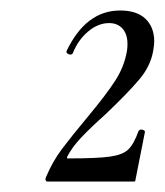

<svg xmlns="http://www.w3.org/2000/svg" viewBox="-20 -749 314 366"><path d="M68 -412Q80 -441 98.5 -465.5Q117 -490 147 -526Q182 -568 199.5 -595Q217 -622 222 -652Q223 -657 223 -665Q223 -684 213.5 -694.5Q204 -705 188 -705Q167 -705 148 -689Q129 -673 119 -648Q118 -645 114 -645Q111 -645 108.5 -647Q106 -649 107 -652Q144 -729 209 -729Q241 -729 257.5 -713Q274 -697 274 -670Q274 -664 272 -652Q267 -623 245.5 -597.5Q224 -572 181 -531Q153 -506 135 -487Q117 -468 108 -450Q107 -447 109 -447Q166 -447 190 -450.5Q214 -454 224.5 -464Q235 -474 244 -499Q246 -502 249 -502Q252 -502 254.5 -500.5Q257 -499 256 -496L238 -405Q238 -403 236 -403H70Q68 -403 67 -405.5Q66 -408 68 -412Z"/></svg>

Font: Cormorant Infant Medium
Style: Italic
Weight: 500
Italic angle: -10°
Designer: Christian Thalmann (Catharsis Fonts)
Foundry: Catharsis Fonts
Version: Version 4.000